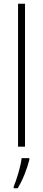

<svg xmlns="http://www.w3.org/2000/svg" viewBox="-20 -780 228 1021"><path d="M113 0V-760H76V0ZM136 70V61H95C91 102 68 177 53 212V221H74C102 176 124 117 136 70Z"/></svg>

Font: Noto Sans Hebrew Condensed ExtraLight
Style: Regular
Weight: 200
Width: 3
Designer: Monotype Design Team
Foundry: Monotype Imaging Inc.
Version: Version 2.004